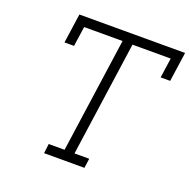

<svg xmlns="http://www.w3.org/2000/svg" viewBox="-125 -822 935 944"><g transform="rotate(20 343.0 -350.0)"><path d="M209 -50 203 0H414L421 -50H344L429 -650H629L614 -546H664L686 -700H133L111 -546H161L176 -650H377L292 -50Z"/></g></svg>

Font: Josefin Slab Thin Medium
Style: Italic
Weight: 500
Italic angle: -12°
Version: Version 2.000